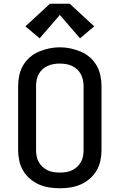

<svg xmlns="http://www.w3.org/2000/svg" viewBox="-20 -999 640 1027"><path d="M300 8Q271 8 242.5 3.5Q214 -1 188 -12.5Q162 -24 140 -43Q118 -62 103.5 -86.5Q89 -111 83 -139.5Q77 -168 77 -196V-539Q77 -567 83 -595.5Q89 -624 103.5 -649Q118 -674 140 -693Q162 -712 188.5 -723Q215 -734 243 -740Q271 -746 300 -746Q329 -746 357 -740Q385 -734 411.5 -723Q438 -712 460 -693Q482 -674 496.5 -649Q511 -624 517 -595.5Q523 -567 523 -539V-196Q523 -168 517 -139.5Q511 -111 496.5 -86.5Q482 -62 460 -43Q438 -24 412 -12.5Q386 -1 357.5 3.5Q329 8 300 8ZM300 -76Q317 -76 333.5 -78.5Q350 -81 365 -88Q380 -95 392.5 -106.5Q405 -118 413 -132.5Q421 -147 424 -163.5Q427 -180 427 -196V-539Q427 -555 423.5 -571.5Q420 -588 412 -603Q404 -618 391.5 -629Q379 -640 363.5 -647Q348 -654 331.5 -656.5Q315 -659 298 -659Q282 -659 265.5 -656Q249 -653 234 -646Q219 -639 207 -628Q195 -617 187 -602.5Q179 -588 176 -571.5Q173 -555 173 -539V-196Q173 -180 176 -163.5Q179 -147 187 -132.5Q195 -118 207.5 -106.5Q220 -95 235 -88Q250 -81 266.5 -78.5Q283 -76 300 -76ZM192 -794 116 -858 247 -979H353L484 -858L408 -794L300 -919Z"/></svg>

Font: Iosevka Curly Medium Extended
Style: Regular
Weight: 500
Width: 7
Monospace: yes
Designer: Belleve Invis
Foundry: Belleve Invis
Version: Version 11.1.0; ttfautohint (v1.8.3)